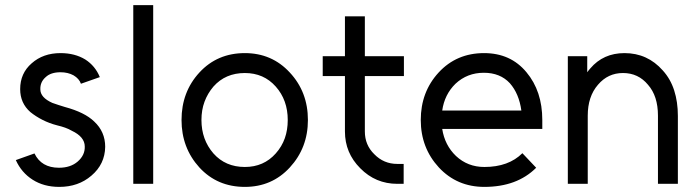

<svg xmlns="http://www.w3.org/2000/svg" viewBox="-20 -720 2731 752"><path d="M371 -418Q353 -462 314 -487Q273 -512 217 -512Q149 -512 104 -472Q59 -433 59 -371Q59 -316 99 -281Q120 -264 146.5 -250.5Q173 -237 204 -229Q221 -225 235 -220Q249 -215 261 -208Q312 -184 312 -146Q313 -112 284 -87Q256 -63 211 -63Q142 -63 115 -119L42 -93Q64 -44 108 -16Q152 12 212 12Q287 12 338 -32Q391 -77 392 -145Q392 -204 349 -244Q312 -280 234 -301Q221 -305 208.5 -309Q196 -313 185 -317Q138 -338 138 -370Q137 -399 159 -418Q179 -437 217 -437Q246 -437 268 -425Q290 -412 297 -392Z M502 -700V0H580V-700Z M939 -434Q1013 -434 1060 -381Q1107 -328 1107 -250Q1107 -211 1095.5 -178.5Q1084 -146 1060 -119Q1013 -66 939 -66Q863 -66 816 -119Q769 -173 769 -250Q769 -289 781 -321.5Q793 -354 816 -381Q863 -434 939 -434ZM939 -512Q831 -512 761 -436Q691 -360 691 -250Q691 -141 761 -64Q831 12 939 12Q1045 12 1115 -64Q1186 -141 1186 -250Q1186 -360 1115 -436Q1045 -512 939 -512Z M1331 -656V-500H1244V-422H1331V-205Q1331 -121 1391 -61Q1451 0 1536 0H1561V-78H1536Q1483 -78 1446 -116Q1409 -152 1409 -205V-422H1562V-500H1409V-656Z M2104 -215V-250Q2104 -363 2042 -437Q1980 -512 1876 -512Q1768 -512 1698 -436Q1628 -360 1628 -250Q1628 -141 1699 -64Q1770 12 1877 12Q2005 12 2080 -63L2026 -120Q1972 -66 1877 -66Q1812 -66 1766 -109Q1744 -130 1730.5 -156.5Q1717 -183 1712 -215ZM1875 -435Q1939 -435 1977 -394Q2013 -353 2022 -287H1712Q1721 -350 1764 -392Q1810 -435 1875 -435Z M2635 0V-266Q2635 -321 2620.5 -366Q2606 -411 2576 -444Q2516 -512 2426 -512Q2343 -512 2292 -452Q2289 -449 2286 -445Q2283 -441 2280 -437V-500H2204V0H2282V-267Q2282 -342 2322 -388Q2361 -434 2420 -434Q2480 -434 2518 -388Q2557 -344 2557 -267V0Z"/></svg>

Font: Unageo
Style: Regular
Weight: 400
Designer: Richard Sepsi
Foundry: Richard Sepsi
Version: Version 2.000